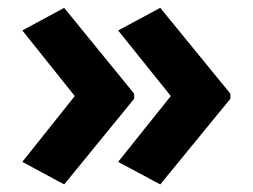

<svg xmlns="http://www.w3.org/2000/svg" viewBox="-20 -767 654 497"><path d="M576.4 -511.4 394.8 -289.6 285.8 -348 422.1 -518.4 285.8 -688.2 394.8 -746.7 576.4 -524.4ZM327.3 -511.4 146.1 -289.6 37.8 -348 173.5 -518.4 37.8 -688.2 146.1 -746.7 327.3 -524.4Z"/></svg>

Font: Noto Sans Khmer UI
Style: Regular
Weight: 400
Designer: Danh Hong and the Monotype Design Team
Foundry: Monotype Imaging Inc.
Version: Version 2.002